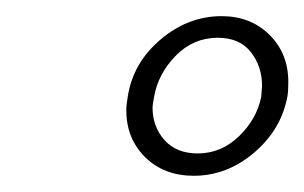

<svg xmlns="http://www.w3.org/2000/svg" viewBox="-20 -712 379 239"><path d="M139.2 -592.8Q146 -634.3 180.2 -663.1Q214.4 -691.9 255.9 -691.9Q292 -691.9 315.4 -668.7Q338.9 -645.5 338.9 -609.9Q338.9 -598.6 337.9 -592.8Q330.6 -551.3 296.6 -522.2Q262.7 -493.2 221.2 -493.2Q184.1 -493.2 160.6 -516.4Q137.2 -539.6 137.2 -575.2Q137.2 -581.1 139.2 -592.8ZM305.2 -591.8Q305.2 -593.8 305.7 -598.4Q306.2 -603 306.2 -605Q306.2 -629.4 292.2 -647.2Q278.3 -665 251 -665Q220.7 -665 198.7 -642.6Q176.8 -620.1 171.9 -591.8Q169.9 -582 169.9 -578.1Q169.9 -554.2 184.8 -537.6Q199.7 -521 226.1 -521Q255.4 -521 277.6 -542.5Q299.8 -564 305.2 -591.8Z"/></svg>

Font: Linux Libertine G
Style: Italic
Weight: 400
Italic angle: -12°
Designer: Philipp H. Poll
Foundry: Philipp H. Poll
Version: Version 5.1.3